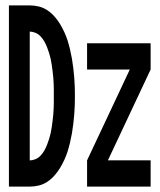

<svg xmlns="http://www.w3.org/2000/svg" viewBox="-20 -690 590 710"><path d="M13 0V-670H90Q107 -670 123.5 -666Q140 -662 154.5 -652.5Q169 -643 181 -629.5Q193 -616 201.5 -602Q210 -588 217.5 -572Q225 -556 230 -540Q235 -524 239 -507Q243 -490 246 -473Q249 -456 251 -438.5Q253 -421 254.5 -404Q256 -387 256.5 -369.5Q257 -352 257 -335Q257 -318 256.5 -300.5Q256 -283 254.5 -266Q253 -249 251 -231.5Q249 -214 246 -197Q243 -180 239 -163Q235 -146 230 -130Q225 -114 217.5 -98Q210 -82 201.5 -68Q193 -54 181 -40.5Q169 -27 154.5 -17.5Q140 -8 123.5 -4Q107 0 90 0ZM90 -97Q101 -97 111.5 -101.5Q122 -106 130 -114.5Q138 -123 144 -133.5Q150 -144 154 -154.5Q158 -165 161.5 -176Q165 -187 167.5 -198Q170 -209 171.5 -220.5Q173 -232 174.5 -243.5Q176 -255 177 -266.5Q178 -278 178.5 -289.5Q179 -301 179 -312.5Q179 -324 179 -335Q179 -346 179 -357.5Q179 -369 178.5 -380.5Q178 -392 177 -403.5Q176 -415 174.5 -426.5Q173 -438 171.5 -449.5Q170 -461 167.5 -472Q165 -483 161.5 -494Q158 -505 154 -515.5Q150 -526 144 -536.5Q138 -547 130 -555.5Q122 -564 111.5 -568.5Q101 -573 90 -573ZM302 0V-97L460 -433H302V-530H537V-433L379 -97H537V0Z"/></svg>

Font: Lode Term
Style: Bold
Weight: 700
Monospace: yes
Designer: Belleve Invis
Foundry: Belleve Invis
Version: Version 29.2.0